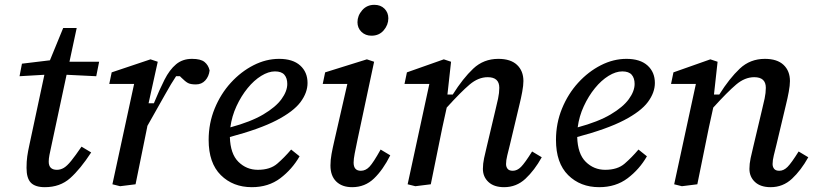

<svg xmlns="http://www.w3.org/2000/svg" viewBox="-20 -764 3375 796"><path d="M166 12Q126 12 108 -6.5Q90 -25 90 -68Q90 -95 93 -116Q96 -137 102 -164L164 -454L61 -448L71 -500L187 -514L242 -648H298L268 -508H391L379 -448L256 -454L194 -164Q188 -137 185 -121.5Q182 -106 182 -94Q182 -60 216 -60Q231 -60 244.5 -68Q258 -76 275 -97Q292 -118 318 -156L358 -132Q313 -63 271 -25.5Q229 12 166 12Z M446 0 536 -416H433L443 -464L604 -518L634 -508L596 -336H618Q641 -392 662 -433.5Q683 -475 710 -497.5Q737 -520 776 -520Q812 -520 828 -507Q844 -494 849 -472Q846 -447 831 -430.5Q816 -414 792 -414Q770 -414 759 -420Q748 -426 732 -442L726 -448H710Q691 -420 663.5 -370.5Q636 -321 591 -242L590 -236Q578 -177 566 -118Q554 -59 542 0L478 8Z M1120 -468Q1093 -468 1063 -449.5Q1033 -431 1006.5 -398.5Q980 -366 960.5 -324Q941 -282 935 -236Q1020 -259 1071.5 -289.5Q1123 -320 1147 -353Q1171 -386 1171 -416Q1171 -440 1159 -454Q1147 -468 1120 -468ZM1024 12Q946 12 895.5 -38Q845 -88 845 -184Q845 -253 870 -314Q895 -375 937 -421Q979 -467 1031 -493.5Q1083 -520 1137 -520Q1194 -520 1224.5 -492.5Q1255 -465 1255 -420Q1255 -380 1226 -341Q1197 -302 1127 -265.5Q1057 -229 933 -196Q935 -126 968.5 -93Q1002 -60 1049 -60Q1100 -60 1129.5 -85.5Q1159 -111 1187 -144L1222 -116Q1191 -62 1142 -25Q1093 12 1024 12Z M1350 -78Q1350 -101 1354.5 -125.5Q1359 -150 1366 -180L1420 -416H1318L1328 -464L1501 -518L1531 -508L1462 -184Q1455 -151 1450.5 -127.5Q1446 -104 1446 -90Q1446 -56 1476 -56Q1496 -56 1512 -73Q1528 -90 1558 -144L1598 -120Q1568 -60 1530.5 -24Q1493 12 1440 12Q1398 12 1374 -11.5Q1350 -35 1350 -78ZM1520 -616Q1495 -616 1478.5 -632Q1462 -648 1462 -672Q1462 -699 1481.5 -721.5Q1501 -744 1532 -744Q1558 -744 1574 -728Q1590 -712 1590 -688Q1590 -661 1571 -638.5Q1552 -616 1520 -616Z M2070 12Q2028 12 2005 -9.5Q1982 -31 1982 -64Q1982 -85 1987 -108.5Q1992 -132 1998 -156L2034 -308Q2040 -332 2045 -355.5Q2050 -379 2050 -400Q2050 -444 2002 -444Q1963 -444 1927 -413.5Q1891 -383 1832 -318L1814 -236Q1802 -177 1790 -118Q1778 -59 1766 0L1702 8L1670 0L1760 -416H1657L1667 -464L1820 -518L1850 -508L1835 -372H1857Q1899 -439 1942 -479.5Q1985 -520 2046 -520Q2097 -520 2123.5 -495Q2150 -470 2150 -428Q2150 -410 2145 -383Q2140 -356 2134 -332L2094 -164Q2088 -140 2083 -119.5Q2078 -99 2078 -84Q2078 -72 2084.5 -64Q2091 -56 2106 -56Q2124 -56 2140 -72Q2156 -88 2186 -136L2226 -112Q2196 -58 2158.5 -23Q2121 12 2070 12Z M2560 -468Q2533 -468 2503 -449.5Q2473 -431 2446.5 -398.5Q2420 -366 2400.5 -324Q2381 -282 2375 -236Q2460 -259 2511.5 -289.5Q2563 -320 2587 -353Q2611 -386 2611 -416Q2611 -440 2599 -454Q2587 -468 2560 -468ZM2464 12Q2386 12 2335.5 -38Q2285 -88 2285 -184Q2285 -253 2310 -314Q2335 -375 2377 -421Q2419 -467 2471 -493.5Q2523 -520 2577 -520Q2634 -520 2664.5 -492.5Q2695 -465 2695 -420Q2695 -380 2666 -341Q2637 -302 2567 -265.5Q2497 -229 2373 -196Q2375 -126 2408.5 -93Q2442 -60 2489 -60Q2540 -60 2569.5 -85.5Q2599 -111 2627 -144L2662 -116Q2631 -62 2582 -25Q2533 12 2464 12Z M3175 12Q3133 12 3110 -9.5Q3087 -31 3087 -64Q3087 -85 3092 -108.5Q3097 -132 3103 -156L3139 -308Q3145 -332 3150 -355.5Q3155 -379 3155 -400Q3155 -444 3107 -444Q3068 -444 3032 -413.5Q2996 -383 2937 -318L2919 -236Q2907 -177 2895 -118Q2883 -59 2871 0L2807 8L2775 0L2865 -416H2762L2772 -464L2925 -518L2955 -508L2940 -372H2962Q3004 -439 3047 -479.5Q3090 -520 3151 -520Q3202 -520 3228.5 -495Q3255 -470 3255 -428Q3255 -410 3250 -383Q3245 -356 3239 -332L3199 -164Q3193 -140 3188 -119.5Q3183 -99 3183 -84Q3183 -72 3189.5 -64Q3196 -56 3211 -56Q3229 -56 3245 -72Q3261 -88 3291 -136L3331 -112Q3301 -58 3263.5 -23Q3226 12 3175 12Z"/></svg>

Font: Source Serif 4 Caption
Style: Italic
Weight: 400
Italic angle: -12°
Designer: Frank Grießhammer
Foundry: Adobe Systems Incorporated
Version: Version 4.004;hotconv 1.0.117;makeotfexe 2.5.65602